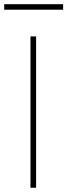

<svg xmlns="http://www.w3.org/2000/svg" viewBox="-26 -882 317 902"><path d="M143.6 -710.9V0H117.2V-710.9ZM270.5 -862.3V-836.4H-6.3V-862.3Z"/></svg>

Font: Vazirmatn UI FD Thin
Style: Regular
Weight: 100
Designer: Saber Rastikerdar
Foundry: Saber Rastikerdar
Version: Version 33.003